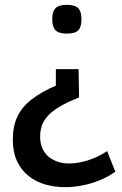

<svg xmlns="http://www.w3.org/2000/svg" viewBox="-20 -560 503 794"><path d="M305 -274 307 -157Q259 -138 227 -119Q195 -100 177.5 -80.5Q160 -61 153 -40Q146 -19 146 5Q146 33 155.5 54Q165 75 181.5 88.5Q198 102 219.5 109Q241 116 265 116Q302 116 342.5 103.5Q383 91 423 65L457 150Q429 170 394.5 184.5Q360 199 322.5 206.5Q285 214 249 214Q206 214 167.5 203Q129 192 98.5 168Q68 144 50.5 106.5Q33 69 33 17Q33 -37 51.5 -77Q70 -117 109.5 -148Q149 -179 211 -206V-274ZM317 -481Q317 -449 304 -435Q291 -421 256 -421Q223 -421 209.5 -435Q196 -449 196 -481Q196 -512 209.5 -526Q223 -540 256 -540Q290 -540 303.5 -526Q317 -512 317 -481Z"/></svg>

Font: Georama ExtraCondensed Thin Medium
Style: Regular
Weight: 500
Version: Version 1.001